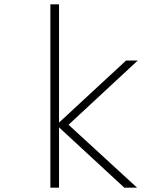

<svg xmlns="http://www.w3.org/2000/svg" viewBox="-20 -868 740 888"><path d="M555 0 241 -290 563 -588H617L297 -291L614 0ZM213 0V-848H253V0Z"/></svg>

Font: Martian Mono SemiExpanded Thin
Style: Regular
Weight: 250
Monospace: yes
Version: Version 0.930